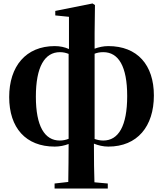

<svg xmlns="http://www.w3.org/2000/svg" viewBox="-20 -829 941 1108"><path d="M526 -519C541 -525 557 -528 576 -528C664 -528 714 -446 714 -275C714 -102 664 -18 576 -18C557 -18 541 -22 526 -27ZM376 -28C361 -22 344 -18 325 -18C238 -18 187 -100 187 -271C187 -444 238 -528 326 -528C345 -528 361 -524 376 -518ZM526 -639 528 -800 514 -809 299 -766V-740L378 -732V-546C354 -557 326 -563 296 -563C129 -563 33 -446 33 -269C33 -91 129 17 296 17C325 17 352 11 376 2C376 76 375 145 374 221L295 230V259H602V230L525 223C523 152 522 113 522 0C547 10 575 17 605 17C773 17 868 -100 868 -278C868 -454 773 -563 605 -563C577 -563 550 -557 526 -548Z"/></svg>

Font: Noto Serif TC Black
Style: Regular
Weight: 900
Version: Version 1.001;PS 1.001;hotconv 16.6.54;makeotf.lib2.5.65590